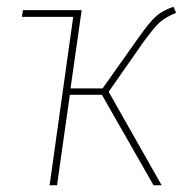

<svg xmlns="http://www.w3.org/2000/svg" viewBox="-20 -549 566 569"><path d="M302 -277 459 0H435L282 -268H187L149 0H127L197 -499H45L48 -519H222L189 -287H284L391 -438Q422 -482 441 -499.5Q460 -517 494 -529L502 -511Q470 -498 453 -482.5Q436 -467 404 -423Z"/></svg>

Font: FiraGO Thin
Style: Italic
Weight: 100
Italic angle: -8°
Designer: bBox Type GmbH
Foundry: bBox Type GmbH
Version: Version 1.001